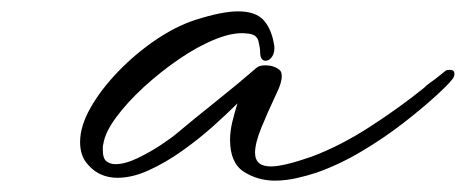

<svg xmlns="http://www.w3.org/2000/svg" viewBox="-20 -307 820 338"><path d="M464 11Q434 11 409.5 -4.5Q385 -20 385 -61Q385 -76 389 -92.5Q393 -109 398 -125Q381 -108 356 -85.5Q331 -63 301.5 -42Q272 -21 242.5 -7.5Q213 6 187 6Q155 6 135 -17Q121 -32 121 -57Q121 -85 139.5 -117.5Q158 -150 188.5 -181.5Q219 -213 254.5 -237Q290 -261 324 -272Q371 -287 399 -287Q431 -287 445 -270.5Q459 -254 463 -225V-222Q463 -209 454 -202Q450 -200 448 -200Q438 -200 438 -215Q438 -222 435 -234.5Q432 -247 415 -248Q392 -251 360.5 -238.5Q329 -226 296 -203.5Q263 -181 233.5 -154Q204 -127 184.5 -100.5Q165 -74 162 -54Q161 -51 161 -48Q161 -45 161 -43Q161 -28 167.5 -23Q174 -18 183 -18Q200 -18 222 -28.5Q244 -39 263.5 -52Q283 -65 291 -72Q322 -98 361.5 -129.5Q401 -161 432 -188Q437 -192 447 -192Q462 -192 472 -184Q476 -181 476 -173Q476 -161 467 -143Q451 -109 440 -82Q429 -55 429 -38Q429 -14 457 -14Q479 -14 528 -31Q579 -50 631.5 -84Q684 -118 726 -152Q731 -157 736 -160.5Q741 -164 745 -167Q750 -171 754.5 -174.5Q759 -178 765 -183Q768 -184 772 -184Q780 -184 780 -177Q780 -171 775 -166Q769 -158 746 -137Q723 -116 689.5 -90Q656 -64 616.5 -40.5Q577 -17 537 -3Q522 2 502.5 6.5Q483 11 464 11Z"/></svg>

Font: WindSong Medium
Style: Regular
Weight: 500
Designer: Robert E. Leuschke
Foundry: Robert E. Leuschke
Version: Version 1.010; ttfautohint (v1.8.3)